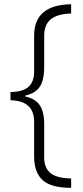

<svg xmlns="http://www.w3.org/2000/svg" viewBox="-20 -734 393 912"><path d="M189.9 13.2Q189.9 63 219 87.6Q248 112.3 317.9 113.8V158.2Q222.7 158.2 182.4 121.6Q142.1 85 142.1 8.8V-155.8Q142.1 -255.9 29.8 -257.8V-296.9Q89.4 -297.9 115.7 -321.8Q142.1 -345.7 142.1 -394V-564.9Q142.1 -710.9 317.9 -713.9V-669.9Q250.5 -667.5 220.2 -641.6Q189.9 -615.7 189.9 -564.9V-416Q189.9 -352.5 168.5 -321.3Q147 -290 99.1 -279.8V-275.9Q146.5 -266.1 168.2 -235.1Q189.9 -204.1 189.9 -144Z"/></svg>

Font: CAA NEO Sans Light
Style: Regular
Weight: 300
Version: Version 1.10